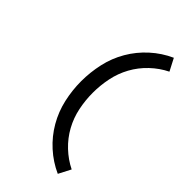

<svg xmlns="http://www.w3.org/2000/svg" viewBox="-298 -926 1172 1172"><g transform="rotate(45 288.0 -340.0)"><path d="M459 161 500 82Q443 54 395.5 9Q348 -36 317 -92.5Q286 -149 273 -212.5Q260 -276 260 -340Q260 -404 273 -467.5Q286 -531 317 -587.5Q348 -644 395.5 -689Q443 -734 500 -762L459 -841Q388 -809 330 -756.5Q272 -704 233 -637Q194 -570 177 -493.5Q160 -417 160 -340Q160 -263 177 -187Q194 -111 233 -43.5Q272 24 330 76.5Q388 129 459 161Z"/></g></svg>

Font: Iosevka Sparkle Medium
Style: Regular
Weight: 500
Designer: Belleve Invis
Foundry: Belleve Invis
Version: Version 4.5.0; ttfautohint (v1.8.3)